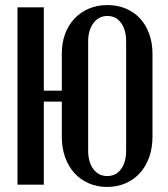

<svg xmlns="http://www.w3.org/2000/svg" viewBox="-20 -729 665 758"><path d="M153 -700V-371H224V-517Q224 -560 237 -595Q250 -630 274 -655.5Q298 -681 331 -695Q364 -709 404 -709Q444 -709 477 -695Q510 -681 533 -656Q556 -631 569 -595.5Q582 -560 582 -517V-190Q582 -145 569 -108.5Q556 -72 532.5 -46Q509 -20 476 -5.5Q443 9 403 9Q363 9 330 -5.5Q297 -20 273.5 -46Q250 -72 237 -108.5Q224 -145 224 -190V-328H153V0H49V-700ZM328 -135Q328 -89 348.5 -61.5Q369 -34 403 -34Q438 -34 458 -61.5Q478 -89 478 -135V-565Q478 -611 458 -638.5Q438 -666 404 -666Q370 -666 349 -638Q328 -610 328 -565Z"/></svg>

Font: Moniqa Paragraph
Style: Bold
Weight: 700
Designer: Rajesh Rajput
Foundry: Rajesh Rajput
Version: Version 1.000